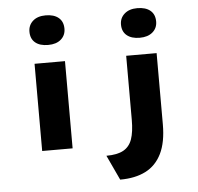

<svg xmlns="http://www.w3.org/2000/svg" viewBox="-65 -888 1205 1169"><g transform="rotate(-5 537.5 -303.0)"><path d="M164 0V-533H350V0ZM257 -640Q206 -640 178 -663.5Q150 -687 150 -730Q150 -770 178.5 -795.5Q207 -821 257 -821Q307 -821 335.5 -797.5Q364 -774 364 -730Q364 -690 335.5 -665Q307 -640 257 -640ZM622 215 551 63Q618 63 655.5 42Q693 21 708.5 -23.5Q724 -68 724 -142V-533H910V-98Q910 12 876 81Q842 150 778 182.5Q714 215 622 215ZM816 -635Q766 -635 737.5 -658.5Q709 -682 709 -725Q709 -765 738 -790.5Q767 -816 816 -816Q867 -816 895.5 -792.5Q924 -769 924 -725Q924 -685 895 -660Q866 -635 816 -635Z"/></g></svg>

Font: Lexend Mega ExtraBold
Style: Regular
Weight: 800
Designer: Bonnie Shaver-Troup, Thomas Jockin
Foundry: Lexend
Version: Version 1.007